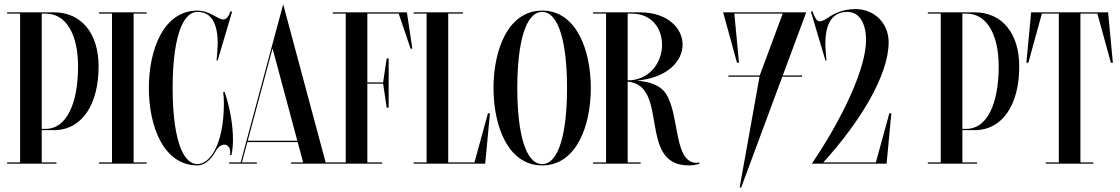

<svg xmlns="http://www.w3.org/2000/svg" viewBox="-20 -757 5181 888"><path d="M229 -155C359 -155 436 -273 436 -450C436 -600 359 -700 229 -700H13V-694H73V-6H13V0H241V-6H173V-155ZM192 -694C287.5 -694 341 -595 341 -450C341 -278 287.5 -161 192 -161H173V-694Z M658 -700H438V-694H498V-6H438V0H658V-6H598V-694H658Z M1012 -330C1014 -321 1015.5 -301 1015.5 -280C1015.5 -82 947.5 2 893.5 2C816.5 2 778.5 -142 778.5 -350C778.5 -558 816.5 -702 893.5 -702C978.5 -702 993.5 -609 984.5 -510L981.5 -477H986.5L1053.5 -703L1046.5 -705C1036.5 -679 1027.5 -667 1011.5 -667C988.5 -667 949.5 -708 893.5 -708C735.5 -708 668.5 -526 668.5 -350C668.5 -174 735.5 8 893.5 8C921 8 952.5 -12 977.5 -57.5C989.5 -78.8 1004.5 -88 1017.5 -88C1036 -88 1049.5 -69.5 1043.5 -40H1050.5C1055 -60.5 1057.5 -85 1057.5 -112C1057.5 -177.5 1044 -258 1019 -332Z M1292.7 -726.2V-726.5L1289.7 -737L1237.7 -544V-543.7L1093.2 -6H1039.8V0H1167.8V-6H1098.9L1124.2 -100H1356.7L1382 -6H1326.3V0H1546.3V-6H1486ZM1240.6 -532.9 1355.1 -106H1125.8Z M1679 -694H1824L1879 -532H1887L1862 -700H1519V-694H1579V-6H1519V0H1747V-6H1679V-370H1751.9L1768.5 -259H1777.5V-487H1768.5L1751.9 -376H1679Z M2174.4 -6H2053V-694H2121V-700H1893V-694H1953V-6H1893V0H2224L2246 -233H2236.8Z M2487.5 -708C2329.5 -708 2262.5 -526 2262.5 -350C2262.5 -174 2329.5 8 2487.5 8C2645.5 8 2712.5 -174 2712.5 -350C2712.5 -526 2645.5 -708 2487.5 -708ZM2487.5 2C2410.5 2 2372.5 -142 2372.5 -350C2372.5 -558 2410.5 -702 2487.5 -702C2564.5 -702 2602.5 -558 2602.5 -350C2602.5 -142 2564.5 2 2487.5 2Z M3213 -6C3210 -5 3205 -4 3202 -4C3097 -4 3123 -217 3064 -317C3038.3 -362.2 2987.6 -378.9 2924.9 -384C3069.1 -397.4 3137 -475.4 3137 -551C3137 -624.7 3070.4 -698.5 2943 -700V-700H2723V-694H2783V-6H2723V0H2943V-6H2883V-379.4C3077.9 -362.7 2927.5 8 3165 8C3188 8 3208 4 3216 -1ZM2902 -694C2996.5 -694 3042 -623 3042 -550C3042 -475.1 2993.2 -393.4 2895.5 -385.6C2891.4 -385.7 2887.2 -385.8 2883 -385.9V-694Z M3708.8 -700H3324.5L3388.5 -467H3397.8L3376.3 -694H3600L3493.8 -408H3348.8V-402H3492.7L3400.8 110.5H3407.8L3598.1 -402H3689.8V-408H3600.3Z M4030.9 -6H3788C3958.8 -194.1 4090 -410.1 4090 -561.5C4090 -653.5 4020 -715 3937 -715C3882.5 -715 3844 -698.5 3807 -673.5C3796 -666 3782 -658.5 3772.5 -658.5C3758.5 -658.5 3751.5 -668 3737.5 -705L3730.5 -703L3797.8 -477H3802.5L3799.5 -510C3791 -606 3805 -702 3899 -702C3956 -702 3985.5 -647 3985.5 -571.5C3985.5 -445 3882 -217 3734.5 0H4080.5L4102.5 -233H4093.2Z M4487 -155C4617 -155 4694 -273 4694 -450C4694 -600 4617 -700 4487 -700H4271V-694H4331V-6H4271V0H4499V-6H4431V-155ZM4450 -694C4545.5 -694 4599 -595 4599 -450C4599 -278 4545.5 -161 4450 -161H4431V-694Z M5105 -700H4749L4727 -467H4736.2L4798.6 -694H4877V-6H4817V0H5037V-6H4977V-694H5055.4L5117.8 -467H5127Z"/></svg>

Font: Picaflor 72 pt
Style: Regular
Weight: 400
Designer: Ariel Martín Pérez
Foundry: Tunera Type Foundry
Version: Version 1.000;hotconv 1.0.109;makeotfexe 2.5.65596